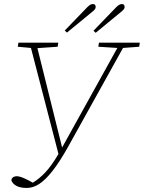

<svg xmlns="http://www.w3.org/2000/svg" viewBox="-20 -888 711 949"><path d="M68 -657 71 -677H268L265 -657L165 -650L287 -159L560 -651L466 -657L469 -677H671L668 -657L588 -651L318 -165Q275 -88 239.5 -43Q204 2 173.5 21.5Q143 41 113 41Q79 41 60 30Q41 19 36 3Q38 -8 45.5 -12.5Q53 -17 62 -17Q76 -17 98 -7.5Q120 2 142 15Q174 -4 204.5 -36.5Q235 -69 269 -127L133 -651ZM300 -737 411 -852Q421 -862 427 -865Q433 -868 439 -868Q447 -868 450 -863.5Q453 -859 453 -854Q453 -847 448.5 -841.5Q444 -836 434 -828L311 -727ZM442 -736 554 -852Q570 -868 582 -868Q590 -868 593 -863.5Q596 -859 596 -854Q596 -847 591.5 -841.5Q587 -836 577 -828L453 -726Z"/></svg>

Font: Source Serif Pro ExtraLight
Style: Italic
Weight: 200
Italic angle: -12°
Designer: Frank Grießhammer
Foundry: Adobe Systems Incorporated
Version: Version 3.001;hotconv 1.0.111;makeotfexe 2.5.65597